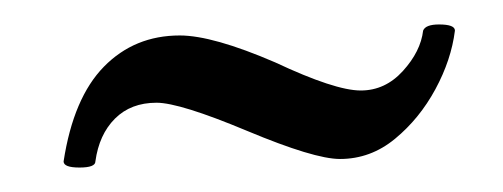

<svg xmlns="http://www.w3.org/2000/svg" viewBox="-20 -299 411 157"><path d="M45 -162Q32 -162 32 -167Q40 -219 65 -244.5Q90 -270 127 -270Q154 -270 205 -248Q254 -225 275 -225Q295 -225 309.5 -241Q324 -257 326 -274Q328 -279 339 -279Q352 -279 352 -274Q349 -250 336 -226Q323 -202 303 -185.5Q283 -169 258 -169Q237 -169 182 -192Q127 -215 108 -215Q87 -215 74 -202Q61 -189 58 -167Q58 -162 45 -162Z"/></svg>

Font: Junicode
Style: Italic
Weight: 400
Italic angle: -11°
Designer: Peter S. Baker
Version: Version 2.100; ttfautohint (v1.8.4)